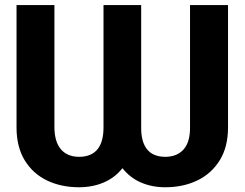

<svg xmlns="http://www.w3.org/2000/svg" viewBox="-20 -748 990 777"><path d="M46.9 -232.4V-727.5H200.2V-232.4Q200.7 -174.3 226.3 -144Q252 -113.8 299.8 -113.3Q398.9 -113.8 398.9 -232.4V-727.5H551.3V-232.4Q550.8 -113.8 648.9 -113.3Q697.3 -113.8 723.4 -143.8Q749.5 -173.8 749 -232.4V-727.5H902.8V-232.4Q902.8 -153.8 869.4 -99.6Q835.9 -45.4 778.6 -17.8Q721.2 9.8 648.9 9.8Q594.7 9.8 550.3 -9.5Q505.9 -28.8 475.6 -67.4Q444.8 -28.8 399.7 -9.5Q354.5 9.8 299.8 9.8Q227.1 9.8 169.9 -17.8Q112.8 -45.4 79.8 -99.6Q46.9 -153.8 46.9 -232.4Z"/></svg>

Font: Inter Tight
Style: Bold
Weight: 700
Designer: Rasmus Andersson
Foundry: rsms
Version: Version 3.004; ttfautohint (v1.8.4.7-5d5b)